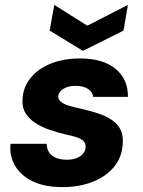

<svg xmlns="http://www.w3.org/2000/svg" viewBox="-20 -753 586 785"><path d="M235 12Q163 12 114 -11.5Q65 -35 41.5 -75.5Q18 -116 23 -165H171Q171 -145 180.5 -130.5Q190 -116 208.5 -108Q227 -100 253 -100Q277 -100 294 -107Q311 -114 320.5 -126Q330 -138 330 -152Q331 -167 321 -176.5Q311 -186 292.5 -192Q274 -198 250 -203Q215 -211 182 -222.5Q149 -234 124 -250.5Q99 -267 84.5 -290Q70 -313 72 -346Q74 -395 104 -433Q134 -471 186.5 -492.5Q239 -514 307 -514Q401 -514 452.5 -471.5Q504 -429 503 -357H361Q358 -378 339 -390Q320 -402 289 -402Q258 -402 238.5 -389.5Q219 -377 218 -358Q218 -347 228.5 -337.5Q239 -328 259.5 -321.5Q280 -315 309 -309Q349 -300 382 -289Q415 -278 438 -262Q461 -246 472.5 -223.5Q484 -201 482 -168Q480 -113 447.5 -72.5Q415 -32 360 -10Q305 12 235 12ZM503 -733 485 -628 319 -545 183 -628 202 -733 337 -648Z"/></svg>

Font: DM Sans 16pt Black
Style: Italic
Weight: 900
Italic angle: -10°
Version: Version 4.004;gftools[0.9.30]